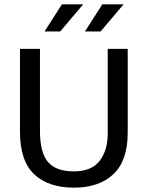

<svg xmlns="http://www.w3.org/2000/svg" viewBox="-20 -855 680 884"><path d="M72 -630H164V-253Q164 -152 201 -109Q238 -66 320 -66Q401 -66 438.5 -114Q476 -162 476 -241V-630H568V-244Q568 -115 502 -53Q436 9 320 9Q203 9 137.5 -52.5Q72 -114 72 -249ZM257 -710H185L265 -835H363ZM443 -710H371L451 -835H549Z"/></svg>

Font: Mukta Vaani
Style: Regular
Weight: 400
Designer: Noopur Datye, Girish Dalvi, Yashodeep Gholap, Pallavi Karambelkar
Foundry: Ek Type
Version: Version 2.538;PS 1.000;hotconv 16.6.51;makeotf.lib2.5.65220;